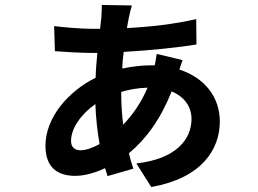

<svg xmlns="http://www.w3.org/2000/svg" viewBox="-20 -698 1040 773"><path d="M511 -676 390 -678C390 -664 389 -642 388 -627C386 -613 385 -598 383 -582C371 -582 359 -582 347 -582C306 -582 226 -589 198 -593L201 -492C239 -489 304 -485 347 -485C355 -485 363 -485 372 -485C369 -454 366 -420 365 -385C254 -330 163 -224 163 -111C163 -19 217 10 283 10C320 10 363 -2 403 -21C407 -9 410 1 413 11L517 -19C510 -39 504 -59 499 -81C568 -138 627 -219 671 -330C724 -308 751 -267 751 -219C751 -137 689 -58 529 -40L589 55C792 19 865 -96 865 -209C865 -307 804 -385 702 -418C707 -433 712 -448 715 -456L611 -481C610 -471 606 -452 603 -435C598 -435 594 -435 589 -435C550 -435 510 -430 472 -422C473 -444 475 -467 478 -489C581 -495 693 -506 771 -519L770 -621C682 -601 587 -590 491 -585C494 -601 496 -615 499 -628C503 -646 506 -661 511 -676ZM266 -131C266 -182 308 -240 364 -279C366 -223 372 -168 381 -118C352 -102 325 -93 304 -93C278 -93 266 -108 266 -131ZM468 -328C498 -337 534 -344 574 -345C548 -283 513 -235 476 -196C471 -235 468 -279 468 -328Z"/></svg>

Font: Source Han Sans CN
Style: Bold
Weight: 700
Designer: Ryoko NISHIZUKA 西塚涼子 (kana, bopomofo & ideographs); Paul D. Hunt (Latin, Greek & Cyrillic); Sandoll Communications 산돌커뮤니
Foundry: Adobe
Version: Version 2.001;hotconv 1.0.107;makeotfexe 2.5.65593